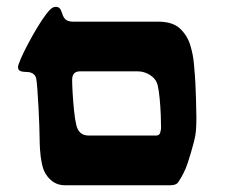

<svg xmlns="http://www.w3.org/2000/svg" viewBox="-20 -548 673 568"><path d="M171.4 0Q136.2 0 114.7 -34.2Q107.4 -46.4 103.5 -65.9Q99.6 -85.4 98.4 -105.5Q97.2 -125.5 97.2 -139.2Q97.2 -152.8 96.2 -178.2Q95.2 -203.6 93.8 -231.9Q92.3 -260.3 90.6 -283.2Q88.9 -306.2 87.4 -314Q85 -329.6 68.4 -334Q64.5 -335 56.4 -335.2Q48.3 -335.4 43 -336.9Q33.2 -338.9 33.2 -350.1Q33.2 -353 36.6 -361.8Q40 -370.6 42 -375.5Q50.8 -395.5 64 -420.2Q77.1 -444.8 91.3 -468.3Q105.5 -491.7 117.2 -506.8Q124.5 -516.6 131.1 -522.2Q137.7 -527.8 145.5 -527.8Q158.2 -527.8 162.6 -511.7Q168 -493.7 176 -488.8Q184.1 -483.9 196.8 -483.9H448.2Q491.2 -483.9 512.9 -463.1Q534.7 -442.4 543.2 -413.3Q551.8 -384.3 553.7 -358.9Q556.6 -327.6 557.9 -304.2Q559.1 -280.8 559.8 -256.8Q560.5 -232.9 561 -199.7Q561 -180.2 559.8 -163.3Q558.6 -146.5 553.7 -128.4Q544.9 -94.7 535.2 -65.4Q525.4 -36.1 508.3 -10.7Q502.4 0 484.9 0ZM242.2 -147H441.9Q451.7 -147 454.1 -156.2Q456.5 -165.5 456.5 -168.9Q456.5 -184.6 455.6 -208.3Q454.6 -231.9 452.4 -256.1Q450.2 -280.3 446.3 -296.4Q441.4 -314.9 424.1 -325.9Q406.7 -336.9 388.2 -336.9H216.3Q193.4 -336.9 193.4 -311.5Q193.4 -299.3 194.8 -273.7Q196.3 -248 199 -221.4Q201.7 -194.8 205.6 -178.7Q212.9 -147 242.2 -147Z"/></svg>

Font: David Libre
Style: Bold
Weight: 700
Designer: Ismar David, J. Victor Gaultney, Annie Olsen and Meir Sadan
Foundry: Monotype Imaging Inc. & SIL International
Version: Version 1.100; ttfautohint (v1.8.4.7-5d5b)